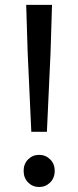

<svg xmlns="http://www.w3.org/2000/svg" viewBox="-20 -760 322 788"><path d="M108.5 -219 93.5 -545.5 87.5 -740H193.5L187.5 -545.5L172.5 -219ZM140.5 7.5Q114 7.5 95.5 -11Q77 -29.5 77 -59Q77 -87.5 95.5 -106Q114 -124.5 140.5 -124.5Q167 -124.5 185.8 -106Q204.5 -87.5 204.5 -59Q204.5 -29.5 185.8 -11Q167 7.5 140.5 7.5Z"/></svg>

Font: Spline Sans
Style: Regular
Weight: 400
Designer: Eben Sorkin, Mirko Velimirovic
Foundry: Sorkin Type
Version: Version 1.001